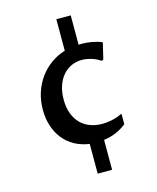

<svg xmlns="http://www.w3.org/2000/svg" viewBox="-126 -872 847 1038"><g transform="rotate(-15 297.5 -353.0)"><path d="M290 -86.9Q244.1 -93.3 207.5 -113.5Q170.9 -133.8 145.5 -165.5Q120.1 -197.3 106.4 -239Q92.8 -280.8 92.8 -330.1Q92.8 -381.3 107.4 -426.3Q122.1 -471.2 148.2 -507.1Q174.3 -543 210.4 -569.1Q246.6 -595.2 290 -608.4V-784.7H370.6V-620.1Q374.5 -620.6 378.9 -620.8Q383.3 -621.1 387.2 -621.1Q399.4 -621.1 414.1 -619.9Q428.7 -618.7 443.8 -616Q459 -613.3 473.6 -609.1Q488.3 -605 500.5 -599.6L479 -508.8L468.8 -503.9Q460 -510.3 448 -516.4Q436 -522.5 422.6 -526.9Q409.2 -531.2 394.5 -533.9Q379.9 -536.6 365.7 -536.6Q334.5 -536.6 307.1 -524.4Q279.8 -512.2 259.5 -488.8Q239.3 -465.3 227.5 -431.4Q215.8 -397.5 215.8 -354.5Q215.8 -309.6 228.5 -275.9Q241.2 -242.2 263.7 -219.5Q286.1 -196.8 317.1 -185.3Q348.1 -173.8 384.3 -173.8Q406.7 -173.8 435.5 -179.2Q464.4 -184.6 498 -200.2V-141.1Q471.7 -120.6 439.5 -106.4Q407.2 -92.3 370.6 -87.9V79.6H290Z"/></g></svg>

Font: Proza Libre
Style: Medium
Weight: 500
Designer: Jasper de Waard
Foundry: Jasper de Waard
Version: Version 1.000; ttfautohint (v1.4.1.8-43bc)